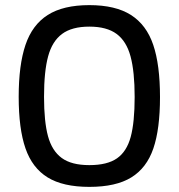

<svg xmlns="http://www.w3.org/2000/svg" viewBox="-20 -719 698 750"><path d="M53 -341Q53 -465 79.5 -543.5Q106 -622 166.5 -660.5Q227 -699 329 -699Q431 -699 491.5 -660.5Q552 -622 578.5 -544Q605 -466 605 -340Q605 -215 579 -139Q553 -63 493 -26Q433 11 329 11Q226 11 166 -26Q106 -63 79.5 -139.5Q53 -216 53 -341ZM506 -340Q506 -439 490 -498.5Q474 -558 435.5 -586.5Q397 -615 329 -615Q261 -615 222.5 -586.5Q184 -558 168 -499Q152 -440 152 -341Q152 -244 167.5 -187Q183 -130 221 -102Q259 -74 329 -74Q399 -74 437 -100.5Q475 -127 490.5 -184Q506 -241 506 -340Z"/></svg>

Font: sheba-seeBold
Style: Regular
Weight: 600
Designer: Mohamed Galeb, the designers
Foundry: Kief Type Foundry
Version: Version 2.010; ttfautohint (v1.5.33-1714) -l 8 -r 50 -G 200 